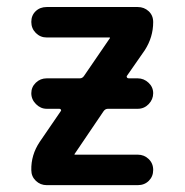

<svg xmlns="http://www.w3.org/2000/svg" viewBox="-20 -540 540 560"><path d="M95.7 -126 157.2 -215.8Q159.2 -217.8 157.7 -220.2Q156.2 -222.7 153.3 -222.7H116.2Q98.6 -222.7 85 -236.3Q71.3 -250 71.3 -268.1Q71.3 -286.1 84.5 -298.8Q97.7 -311.5 116.2 -311.5H212.9Q220.7 -311.5 225.6 -319.3L299.8 -427.7L300.8 -428.7V-429.7Q300.8 -430.7 298.8 -430.7H116.2Q97.7 -430.7 84.5 -443.8Q71.3 -457 71.3 -476.1Q71.3 -495.1 84 -507.3Q96.7 -519.5 116.2 -519.5H381.8Q400.4 -519.5 413.6 -507.3Q426.8 -495.1 426.8 -475.6Q426.8 -431.6 402.3 -393.6L350.6 -319.3Q348.6 -317.4 350.1 -314.5Q351.6 -311.5 355.5 -311.5H381.8Q399.4 -311.5 413.1 -298.8Q426.8 -286.1 426.8 -268.1Q426.8 -250 413.6 -236.3Q400.4 -222.7 381.8 -222.7H294.9Q287.1 -222.7 282.2 -215.8L198.2 -91.8L197.3 -90.8V-89.8Q197.3 -88.9 198.2 -88.9H381.8Q400.4 -88.9 413.6 -76.2Q426.8 -63.5 426.8 -44.4Q426.8 -25.4 414.1 -12.7Q401.4 0 381.8 0H116.2Q97.7 0 84.5 -12.7Q71.3 -25.4 71.3 -43.9Q70.3 -87.9 95.7 -126Z"/></svg>

Font: Rounded Mgen+ 1m medium
Style: Regular
Weight: 500
Designer: [Source Han Sans]
Ryoko NISHIZUKA  (kana & ideographs); Paul D. Hunt (Latin, Greek & Cyrillic); Wenlong ZHANG  (bopomofo
Version: Version 1.059.20150602